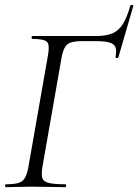

<svg xmlns="http://www.w3.org/2000/svg" viewBox="-20 -774 571 794"><path d="M4.8 0Q1 0 1 -6Q1 -12 4.8 -12Q39 -12 56.7 -17.6Q74.4 -23.2 83.3 -38.8Q92.2 -54.4 97.2 -82.4L178.4 -545.4Q186.2 -588.6 174.4 -600.8Q162.6 -613 114.4 -613Q110.6 -613 110.6 -619Q110.6 -625 114.4 -625H377.4Q418.8 -625 444.8 -636Q470.8 -647 488.1 -674.6Q505.4 -702.2 519.2 -751.6Q521 -754.4 526.6 -753.5Q532.2 -752.6 531.2 -749.2L469.6 -537Q468.6 -533 462.8 -533.9Q457 -534.8 457.8 -539.6Q463.4 -566 456.9 -579.9Q450.4 -593.8 430.5 -598.9Q410.6 -604 374.6 -604H319.4Q275.6 -604 259.3 -591Q243 -578 235.6 -541.4L155.4 -83.6Q150.4 -53.6 154.9 -38.2Q159.4 -22.8 181.8 -17.4Q204.2 -12 250.6 -12Q253.6 -12 253.6 -6Q253.6 0 250.6 0Q220.4 0 186.9 -1Q153.4 -2 112 -2Q81.2 -2 53.3 -1Q25.4 0 4.8 0Z"/></svg>

Font: Cormorant Light
Style: Italic
Weight: 300
Italic angle: -10°
Designer: Christian Thalmann (Catharsis Fonts)
Foundry: Catharsis Fonts
Version: Version 4.000